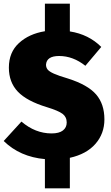

<svg xmlns="http://www.w3.org/2000/svg" viewBox="-20 -854 600 1039"><path d="M358 165H223V7Q88 -5 0 -91L96 -196Q171 -132 259 -132Q300 -132 320.5 -148Q341 -164 341 -191Q341 -221 318.5 -238Q296 -255 234 -274Q125 -307 76.5 -358Q28 -409 28 -488Q28 -571 82.5 -621Q137 -671 223 -685V-834H358V-684Q460 -668 528 -600L442 -498Q375 -551 300 -551Q232 -551 229 -504Q229 -489 237.5 -478Q246 -467 271.5 -455.5Q297 -444 348 -429Q455 -395 500 -343Q545 -291 545 -208Q545 -131 496.5 -75.5Q448 -20 358 0Z"/></svg>

Font: Trujillo Black
Style: Regular
Weight: 900
Designer: Fira Sans original fonts by bBox Type GmbH, Carrois Corporate GbR, & Edenspiekermann AG / Changes by Cristiano Sobral
Foundry: Fira Sans original fonts by bBox Type GmbH, Carrois Corporate GbR, & Edenspiekermann AG / Changes by Cristiano Sobral
Version: Version 4.301;July 28, 2020;FontCreator 13.0.0.2655 64-bit